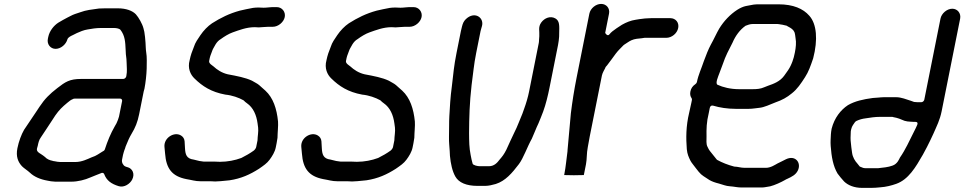

<svg xmlns="http://www.w3.org/2000/svg" viewBox="-20 -760 4807 957"><path d="M596.9 -2C598.2 -8.7 601.5 -14 603.8 -21.6C604.7 -25.7 606.1 -30.3 609.2 -37C617.1 -56.6 624.5 -74.3 636.1 -93.7C654.2 -123.3 665.8 -151.6 673.6 -191L696.2 -304C697.1 -308.5 698.2 -312.5 700 -317.9C706 -348.7 710.1 -386.8 711.1 -417.9C711.6 -444.1 712.7 -477.6 708.8 -498.6C706.2 -513.9 706.5 -533.2 705.3 -547.6L702.9 -575.4C701.8 -585.5 700.7 -593.6 699.4 -601.3L695.1 -618.9C689.5 -640.9 671.4 -672.9 657.2 -688.7C640.1 -706.6 608.6 -718.5 567.4 -718.5H504.4C494.7 -718.5 485.6 -718.2 473.5 -717.6C438.9 -712.8 408.3 -709.7 381.1 -699.3C360.8 -692.5 346.1 -688.4 331.2 -680.2L315.3 -672.1C303.9 -666.5 283.4 -654.5 270.3 -646.8C248.9 -632.8 226.6 -606.6 220.3 -575L218.5 -566C213.3 -539.8 231.3 -516.5 257.1 -516.5C283.4 -516.5 309 -538.7 316.1 -564C319.2 -574.7 335.9 -581.7 343.1 -585.1L363 -595.1C377.4 -601.6 398 -610.6 417.4 -613.3C436.4 -616.7 459.3 -620.5 482.9 -620.5H547.9C561 -620.5 575.7 -617.1 580 -611.8C591.7 -597.2 598 -581 601.3 -564.6C607.6 -533.2 604.9 -495 610 -467.5C610.1 -467.1 610.1 -466.5 610.2 -466L611.2 -445.8C611.5 -423.9 614.6 -406 609.8 -382L609.2 -379C608.1 -373.6 601.7 -366.5 594.2 -366.5H384.2C327 -366.5 305.6 -351.9 265.5 -320.8C226.7 -290.8 203.1 -267.2 176.8 -227.7L159.5 -201.6C139.6 -173.1 120.4 -142.2 100 -113C86.5 -89.6 73.6 -55.5 66.7 -21C58.5 20.2 69.8 47.3 89.5 68.6C99.5 79 116.9 89.1 129.6 101.2C150 120.7 180.4 134.2 218 140.7L234 143.6C240 144.2 247.2 144.8 255.5 145.5H335.9C368.1 145.5 404.6 136.1 429.5 124.8C445.3 117.6 473 108 487.1 101.8C492.6 100.7 497.6 103.2 499.3 107.8C511.1 139.4 534.3 156.6 571.9 168C599.1 176.4 628.6 155.9 639.1 134.5C653.7 104.9 638.8 80.3 617.8 74C613.8 72.8 609.2 71.8 604.1 69.4C593.9 64.6 585.6 49.8 588.3 36L593.1 12C594 7.3 596 2.7 596.9 -2ZM578.6 -268.5C585.4 -268.5 590 -262.8 588.6 -256L573.4 -180C573.4 -179.6 573.2 -178.9 573 -178.4L567.7 -162.2C563.2 -149.8 559.2 -141.6 551.4 -129.2C531.7 -94.9 516.1 -57.4 502.5 -15.4C500.6 -9.8 495.7 -6.7 490.3 -4.3L467.2 10.2C458.6 15.5 450 20 435.7 24.6C415.4 33.3 388 47.5 355.5 47.5H280.5C275.8 47.5 271.3 47.1 266.6 46.3L251.1 43.5C249.1 43.4 245.5 43.2 240.1 41.1C228 38.9 213 32.6 204.4 22.6C198.8 17.9 191.4 12.5 182.5 6.9C178.4 4.3 161.3 -4.1 164.1 -18L164.7 -21C165.5 -25 166.5 -28.5 168.3 -33.9C170.4 -44.3 174 -63.2 184 -75.8C200.9 -102.6 224 -134.6 240.9 -162L255.5 -184.4C274.9 -212.1 289.3 -225.9 315.6 -247.8C324.8 -255.4 333.5 -262.5 340.9 -264.9C345.8 -266.4 344.3 -268.5 353.6 -268.5Z M1269.2 -722.5C1259.2 -722.5 1250.7 -722 1241.1 -720.7C1216.4 -715.5 1196.6 -712.6 1175.6 -707C1122.5 -692.6 1079.7 -671 1037 -644C1015.8 -629.9 994.3 -607.4 979 -584.7C966.3 -565.8 953.1 -548.1 946.6 -526.7C946.5 -526.4 946.3 -525.7 946.1 -525.3C937.6 -505.1 930.1 -483.9 925.5 -461C925.5 -460.8 925.4 -460.3 925.3 -460C914.2 -419.8 929.2 -388 949.5 -368.7C989.1 -330 1032.5 -301.5 1103.2 -288.4C1137.2 -285.1 1169.9 -273.3 1193.5 -260.2C1194.4 -259.7 1195.6 -258.8 1196.3 -257.8C1199.6 -253.7 1204.1 -250.6 1210.7 -245.6C1242.7 -223.4 1258.2 -186.5 1263.8 -145L1266.6 -124C1269.1 -105.1 1263.7 -78.9 1263.7 -62.5C1263.7 -61.8 1263.6 -60.8 1263.5 -60L1256.9 -27C1255.7 -20.9 1249.3 -12.7 1245 -9.5C1226.5 4 1204.4 16.6 1183.7 26.9C1183.3 27.1 1182.6 27.4 1182.1 27.6C1151.7 38.9 1114.7 46.5 1076.7 46.5C1068.6 46.5 1060.1 45.5 1049.9 45.5H999.9C995.1 45.5 992.8 45.4 986.9 44.3L973.8 42.4C964.6 41 957.6 37.7 945.2 35.4C909 30.9 903.8 9.1 902.1 -20.9L900.1 -55.7C898.9 -68.3 893.3 -77.7 882.3 -84.6C849.2 -105.3 796.1 -73.8 799.7 -28.5L802.9 5.6C808.4 80.2 837.2 118.5 908.6 132.7C935.3 136.9 952.6 143.5 980.4 143.5H1030.4C1038.5 143.5 1045.2 143.8 1052.8 144.5C1069.2 144.4 1088.9 142.1 1104.7 140.6L1124.8 138.6C1182.3 129.8 1226 109.9 1271.1 81.1C1293.3 65.6 1310.7 54.1 1323.8 36.1C1336.8 18.7 1350.1 -2.8 1354.5 -25L1358.7 -46C1360.6 -55.5 1362 -64.2 1363.2 -73.3C1363.3 -98.3 1367.6 -133.8 1365.8 -154.5C1359.5 -218.1 1341.7 -272.3 1302.8 -308.2C1289.2 -321.4 1284 -323.7 1271.4 -336.1C1260.5 -345.1 1251.7 -348 1235.9 -357.8C1203.3 -373.2 1161 -381.1 1115.3 -389.7C1085 -396.8 1062 -412.5 1043.9 -429.2C1039.6 -433.3 1020 -443.3 1022.5 -456L1025.5 -471C1028.2 -484.4 1036.3 -500 1039.8 -512.1C1040.2 -513.5 1041 -515.2 1042 -516.6C1048.2 -525.6 1057.2 -552.1 1080.8 -565.4C1097.9 -577.9 1120 -591.7 1140.1 -598.7C1171.1 -609.5 1208.2 -624.5 1249.7 -624.5C1256.2 -624.5 1261.7 -624.2 1270 -623.5C1282.8 -623.6 1301.5 -626.5 1317.1 -626.5L1340.1 -626.5C1366.3 -626.5 1394.1 -649.2 1399.3 -675C1404.4 -701 1385.6 -724.5 1359.6 -724.5H1336.6C1326.5 -724.5 1309.7 -721.5 1294 -721.5C1284.8 -721.5 1276.4 -722.5 1269.2 -722.5Z M1951.2 -722.5C1941.2 -722.5 1932.7 -722 1923.1 -720.7C1898.4 -715.5 1878.6 -712.6 1857.6 -707C1804.5 -692.6 1761.7 -671 1719 -644C1697.8 -629.9 1676.3 -607.4 1661 -584.7C1648.3 -565.8 1635.1 -548.1 1628.6 -526.7C1628.5 -526.4 1628.3 -525.7 1628.1 -525.3C1619.6 -505.1 1612.1 -483.9 1607.5 -461C1607.5 -460.8 1607.4 -460.3 1607.3 -460C1596.2 -419.8 1611.2 -388 1631.5 -368.7C1671.1 -330 1714.5 -301.5 1785.2 -288.4C1819.2 -285.1 1851.9 -273.3 1875.5 -260.2C1876.4 -259.7 1877.6 -258.8 1878.3 -257.8C1881.6 -253.7 1886.1 -250.6 1892.7 -245.6C1924.7 -223.4 1940.2 -186.5 1945.8 -145L1948.6 -124C1951.1 -105.1 1945.7 -78.9 1945.7 -62.5C1945.7 -61.8 1945.6 -60.8 1945.5 -60L1938.9 -27C1937.7 -20.9 1931.3 -12.7 1927 -9.5C1908.5 4 1886.4 16.6 1865.7 26.9C1865.3 27.1 1864.6 27.4 1864.1 27.6C1833.7 38.9 1796.7 46.5 1758.7 46.5C1750.6 46.5 1742.1 45.5 1731.9 45.5H1681.9C1677.1 45.5 1674.8 45.4 1668.9 44.3L1655.8 42.4C1646.6 41 1639.6 37.7 1627.2 35.4C1591 30.9 1585.8 9.1 1584.1 -20.9L1582.1 -55.7C1580.9 -68.3 1575.3 -77.7 1564.3 -84.6C1531.2 -105.3 1478.1 -73.8 1481.7 -28.5L1484.9 5.6C1490.4 80.2 1519.2 118.5 1590.6 132.7C1617.3 136.9 1634.6 143.5 1662.4 143.5H1712.4C1720.5 143.5 1727.2 143.8 1734.8 144.5C1751.2 144.4 1770.9 142.1 1786.7 140.6L1806.8 138.6C1864.3 129.8 1908 109.9 1953.1 81.1C1975.3 65.6 1992.7 54.1 2005.8 36.1C2018.8 18.7 2032.1 -2.8 2036.5 -25L2040.7 -46C2042.6 -55.5 2044 -64.2 2045.2 -73.3C2045.3 -98.3 2049.6 -133.8 2047.8 -154.5C2041.5 -218.1 2023.7 -272.3 1984.8 -308.2C1971.2 -321.4 1966 -323.7 1953.4 -336.1C1942.5 -345.1 1933.7 -348 1917.9 -357.8C1885.3 -373.2 1843 -381.1 1797.3 -389.7C1767 -396.8 1744 -412.5 1725.9 -429.2C1721.6 -433.3 1702 -443.3 1704.5 -456L1707.5 -471C1710.2 -484.4 1718.3 -500 1721.8 -512.1C1722.2 -513.5 1723 -515.2 1724 -516.6C1730.2 -525.6 1739.2 -552.1 1762.8 -565.4C1779.9 -577.9 1802 -591.7 1822.1 -598.7C1853.1 -609.5 1890.2 -624.5 1931.7 -624.5C1938.2 -624.5 1943.7 -624.2 1952 -623.5C1964.8 -623.6 1983.5 -626.5 1999.1 -626.5L2022.1 -626.5C2048.3 -626.5 2076.1 -649.2 2081.3 -675C2086.4 -701 2067.6 -724.5 2041.6 -724.5H2018.6C2008.5 -724.5 1991.7 -721.5 1976 -721.5C1966.8 -721.5 1958.4 -722.5 1951.2 -722.5Z M2310.7 -672C2298.2 -662.9 2290.2 -652 2285.9 -638.7L2282.8 -628C2280.4 -619.1 2278.5 -611.2 2277.3 -605L2255.5 -496C2242.4 -430.1 2240.2 -397.5 2232.1 -328.9C2224.9 -277.2 2222.1 -224.1 2219.7 -181.7C2217.8 -152.6 2219.1 -109 2217.9 -78.1C2217.3 -47 2220.2 -32.4 2221.5 -7L2222.7 16.7C2226.5 56.7 2234.5 93.4 2249.9 120.4C2266.8 150 2304.3 166.5 2359.8 166.5H2397.8C2416.3 166.5 2434.4 161.7 2450.9 157.1C2499.2 142 2532.5 102.5 2566.5 57.9C2589.1 27.8 2607.4 -26.8 2630.9 -68.9C2638.8 -85.2 2653.1 -123.6 2664 -145.4C2672.4 -164.1 2678.9 -182.9 2687.5 -204.3C2700.4 -239.6 2710.9 -282.3 2719 -323L2761.5 -536C2764.5 -551 2765.6 -562.7 2766.9 -577.2L2767.2 -593.8C2768.1 -631.9 2769.8 -655.5 2748.6 -667.9C2723.3 -682.6 2693.7 -670.1 2677.7 -647.8C2661 -624.4 2670 -605.2 2668.1 -579.6L2666.9 -563.6C2666.5 -557.7 2666.8 -552.4 2665.7 -547L2616.8 -302C2611.6 -276.2 2602.7 -245.7 2593.3 -220L2584.1 -194.1C2584 -193.8 2583.8 -193.3 2583.7 -193C2572.8 -168.7 2558.4 -127.4 2543.9 -100.2C2532.9 -78.7 2516.4 -40.5 2503.7 -13.5C2491.7 10 2484.5 19.1 2469.4 36.5C2459.5 49.7 2444 68.5 2417.3 68.5H2371.3C2360.9 68.5 2338.2 63.9 2335.7 55.6C2331.8 42.6 2328.7 27.9 2325.9 12.6C2318.5 -24.3 2318.4 -54.4 2318 -96.5C2318.6 -175.8 2320.2 -245.1 2330.6 -336.1C2339.8 -401.7 2341.1 -433.7 2353.5 -496L2375.3 -605C2376.1 -609 2377.5 -614.2 2379.2 -619.3L2382.3 -630.1C2393.3 -669.4 2351.9 -701.8 2310.7 -672Z M3204.5 -668.5C3197.6 -668.5 3190.7 -667.5 3183.6 -666.6L3167.8 -664.7C3162.7 -663.6 3154.3 -662.2 3148.7 -661.6C3123.6 -657.9 3101.7 -648.7 3080.2 -636.7L3053.3 -619.1C3038 -608.6 3024.6 -598.4 3019 -590.4C3007.9 -574.5 2996.5 -596 2996.5 -596L3015.6 -692C3020.9 -718.2 3002.9 -740.5 2976.3 -740.5C2949.7 -740.5 2922.9 -718.2 2917.6 -692L2853.8 -372C2841.8 -311.9 2832.3 -251.4 2825.4 -195.2C2820.5 -133.3 2813.9 -75.2 2809 -13.6C2809 -13.5 2808.8 -7 2808.6 -5.7C2803.1 32.5 2800.5 70.2 2792.7 109L2792 112.6C2799.9 113.1 2817.5 113.5 2840.3 113.5C2863.6 113.5 2880.2 113.2 2890 112.6L2900.7 59C2906.1 31.8 2903.3 6 2909.8 -26.8C2912.6 -43.7 2915.9 -62 2919.5 -80L2980.2 -384C2982.9 -397.6 2994.1 -414.8 2996.5 -420.5C2998.1 -426.9 3001 -428.2 3005.8 -434.1C3023.6 -458.4 3032.6 -469 3049.3 -492.8C3063.8 -512 3074.8 -520.1 3087.4 -534.2C3088.4 -535.3 3089.9 -536.5 3091.4 -537.4C3103.5 -544.6 3113.7 -553.1 3127 -559.2C3144.4 -567.1 3161.2 -567.4 3178.9 -569.4L3191 -571.3C3191.5 -571.4 3192.4 -571.5 3193.1 -571.5H3301.1C3328.4 -571.5 3355 -593.5 3360.4 -620.5C3365.8 -647.5 3348 -669.5 3320.7 -669.5H3225.7C3218.2 -669.5 3211.2 -668.5 3204.5 -668.5Z M3641.9 70.5C3641.1 70.5 3639.9 70.4 3639 70.1C3608 62 3578.9 50.4 3555 37.2C3554.1 36.7 3553 35.8 3552.2 34.8L3519.4 -6.2C3512.6 -14.6 3510 -21.5 3505.8 -29.7C3499.4 -42.2 3501.5 -62 3501.6 -79.5C3501 -116.9 3501.2 -150.1 3512.9 -197.3L3517.6 -221C3521 -238.1 3534.7 -233.4 3536 -233C3567 -223.6 3606.1 -217.5 3646.4 -217.5H3712.4C3730.8 -217.5 3747.2 -221 3763.3 -222.4C3790.9 -224.9 3817.3 -239.3 3845.3 -249.7C3877.9 -261 3902.5 -274.4 3927.2 -295C3953.9 -316 3971.9 -343.1 3992.5 -375.1C4010.1 -402 4020 -430.6 4033.2 -469.3C4057.3 -561.9 4051.1 -640.7 4013.7 -681.8C3983.4 -716.7 3933.8 -738.5 3860.4 -738.5H3753.4C3742.2 -738.5 3730.6 -736.2 3717.9 -733.7L3697.3 -729.8C3684.4 -727 3669.6 -720.6 3654.4 -710.9C3619.6 -688.3 3588.2 -655.7 3564.8 -617.3C3552.2 -596.2 3537.4 -562.6 3523.2 -537.8C3510.6 -514.3 3499.2 -485.1 3488.2 -455.2C3476.3 -419 3460.9 -387.6 3453.6 -351C3453 -347.9 3450.4 -343.6 3446.8 -341.2C3432.3 -331.3 3424.3 -319.8 3421.2 -304C3418.6 -290.9 3420.5 -280.2 3427.3 -270.3C3428.8 -268.1 3429.4 -265.1 3428.8 -262L3426.2 -248.8C3421.8 -230.2 3418.4 -214.6 3415.2 -198.7C3398.6 -130 3399.1 -70.6 3403.3 -16.4C3405.6 8.3 3412.7 23.4 3421.8 41.7C3428.1 53.5 3439 64.8 3449.3 79.4L3462.6 96.2C3478.6 116.1 3491.5 120.1 3515.9 137.2C3528 144.4 3545 150.5 3563 154.8C3584 160.4 3597 167.2 3618.1 168.5C3639.1 169.8 3655 174.5 3675.2 174.5H3778.2C3789.4 174.5 3804.5 170.8 3818.9 168.7C3840.7 163.4 3874.4 148 3893.1 137C3896.9 134.7 3899 133.3 3903.9 131.5C3928.1 120.4 3946.3 110.8 3956.5 90.4C3975.7 51.9 3944.8 11.2 3897.7 33.7C3883.7 41.8 3868.2 47.6 3855.7 54.6C3843.8 61 3821.6 76.5 3797.7 76.5H3691.7C3672.7 76.5 3656.1 70.5 3641.9 70.5ZM3733.9 -640.5H3853.9C3860.8 -640.5 3868.3 -638.2 3871.4 -638C3882.8 -637 3891.7 -633.3 3898.8 -632.4C3901 -632.1 3903.3 -631.1 3905 -629.3L3919.6 -621.2C3924.8 -618.3 3929.4 -614 3933.8 -609.5C3935 -608.2 3936.5 -604.9 3937.4 -603.8C3943.7 -596 3944 -575.4 3945.3 -569.8C3949.5 -549.1 3947 -523.2 3941.9 -498C3938.9 -482.7 3934.6 -465.5 3929.8 -453.5L3925.8 -443.5C3919.9 -428.7 3911.5 -413.9 3900.7 -399.5C3892.9 -389 3885.6 -375.9 3871.5 -364.2C3844.7 -341.8 3812.7 -335.8 3788.4 -324.8C3771 -316.9 3751.2 -315.5 3732 -315.5H3663C3621.7 -315.5 3583.3 -324.9 3556.5 -337.5C3543.5 -343.6 3560.6 -380.7 3565.3 -394L3582.5 -439.9C3597.1 -483.4 3612.3 -510 3631.1 -547.2C3646.1 -582.1 3667.5 -611.2 3696.1 -631.6C3706.9 -635.4 3717.5 -640.5 3733.9 -640.5Z M4534.4 -152.5H4542.4C4558.8 -152.5 4552.2 -138.7 4551.5 -137L4544.3 -121C4544.2 -120.8 4544.1 -120.6 4544 -120.4L4534 -100.4C4512.5 -57.9 4493.3 -14.3 4465.4 25.9C4463.2 29.7 4453.8 57.6 4427.9 65.7C4407.8 73.2 4381 75.8 4356.7 78.4C4356.4 78.5 4355.8 78.5 4355.3 78.5H4297.3C4283.7 78.5 4279.4 76 4269.4 71.7C4265.8 70.6 4265.8 70.6 4264.4 68.8L4254.2 56.1C4241.4 42.1 4230.1 24.3 4227 1L4223.3 -26.2C4222.3 -35.3 4221.3 -45.7 4219.9 -59.6C4218.6 -79.2 4220.9 -90.1 4220.6 -104.3C4220.6 -105 4220.7 -106.1 4220.9 -107L4222.7 -116C4226 -132.5 4237.3 -144 4239.9 -149C4241.3 -151.6 4245.1 -155.5 4248.8 -157.2C4264.4 -164.3 4277.7 -168.2 4296.3 -170.4C4317.5 -173.8 4341.8 -177.5 4365.4 -177.5H4426.4C4429.6 -177.5 4431.1 -176.8 4432.7 -176.1C4453.8 -172.7 4470.7 -165.6 4488.5 -157.9C4497.6 -155.3 4508.6 -153.5 4517.6 -153.5C4523.6 -153.5 4529.3 -152.5 4534.4 -152.5ZM4726.5 -716.5C4700.2 -716.5 4672.9 -693.4 4667.7 -667L4587 -263C4585.9 -257.6 4579.6 -250.5 4572 -250.5H4554C4549.5 -250.5 4545.6 -250.8 4540.3 -251.5H4539.2C4538.1 -251.5 4536.6 -251.7 4535.4 -252.1L4521.6 -257.1C4497.9 -264.3 4473.3 -275.5 4446 -275.5H4386C4376.3 -275.5 4366.5 -274.3 4356.6 -273.5L4330.5 -271.6C4282.2 -265.2 4240.7 -255.8 4206.3 -235.8C4170.7 -212.3 4139.1 -172.9 4125.2 -118.7C4123.4 -109.4 4122 -99.1 4121.5 -90.9C4120.8 -69.2 4118.7 -54.7 4120.5 -32.3C4124.5 22.2 4132.6 67.9 4154.6 104.9C4163.8 117.7 4175.6 131.7 4187.3 144.5C4206.2 162.9 4236.5 176.5 4277.8 176.5L4321.8 176.5C4339.5 176.5 4349.8 175.3 4369.3 173.5C4396.1 171.7 4423.6 164.8 4447.3 156.3C4508 134.8 4543.7 74.1 4580 10.8L4600.6 -27.7C4611.8 -50.7 4623.3 -72.3 4632.5 -93.8C4648.9 -131.8 4664.6 -160.8 4673.6 -206L4765.7 -667C4770.9 -693.4 4752.9 -716.5 4726.5 -716.5Z"/></svg>

Font: Smoothie
Style: LightIt
Weight: 400
Foundry: Cannot Into Space Fonts
Version: Version 0.8